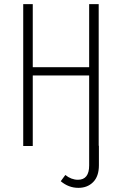

<svg xmlns="http://www.w3.org/2000/svg" viewBox="-20 -704 587 926"><path d="M457 -1V93Q457 146 429.5 174Q402 202 358 202Q311 202 273 170L295 140Q324 163 356 163Q410 163 410 94V-340H138V0H92V-684H138V-380H410V-684H456V-1Z"/></svg>

Font: Fira Sans Extra Condensed ExtraLight
Style: Regular
Weight: 275
Width: 1
Designer: Carrois Corporate & Edenspiekermann AG
Foundry: Carrois Corporate GbR & Edenspiekermann AG
Version: Version 4.203